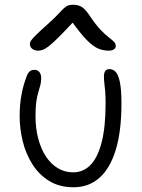

<svg xmlns="http://www.w3.org/2000/svg" viewBox="-20 -781 599 811"><path d="M291 10Q231 10 188 -16.5Q145 -43 117 -87Q89 -131 76 -184.5Q63 -238 63 -291Q63 -338 70.5 -379.5Q78 -421 93 -460Q98 -473 105.5 -479.5Q113 -486 125 -486Q139 -486 146.5 -476.5Q154 -467 154 -451Q154 -435 150.5 -421.5Q147 -408 142 -392Q137 -376 133.5 -352.5Q130 -329 130 -291Q130 -239 141.5 -195.5Q153 -152 174 -120Q195 -88 224.5 -70.5Q254 -53 289 -53Q332 -53 362.5 -84.5Q393 -116 409.5 -180.5Q426 -245 426 -344Q426 -374 424.5 -393.5Q423 -413 421 -427.5Q419 -442 419 -458Q419 -473 424.5 -481Q430 -489 442 -489Q458 -489 469 -477Q480 -465 486.5 -433.5Q493 -402 493 -345Q493 -225 468.5 -146.5Q444 -68 399 -29Q354 10 291 10ZM141 -567Q130 -567 122 -571Q114 -575 110 -581.5Q106 -588 106 -595Q106 -602 111 -609.5Q116 -617 132.5 -633.5Q149 -650 185 -682Q216 -710 231.5 -727.5Q247 -745 258.5 -753Q270 -761 289 -761Q311 -761 326.5 -751Q342 -741 362 -710Q385 -676 404.5 -655.5Q424 -635 438.5 -624Q453 -613 461 -605Q469 -597 469 -586Q469 -578 461 -572.5Q453 -567 440 -567Q416 -567 394.5 -576Q373 -585 346 -612.5Q319 -640 280 -695L297 -696Q254 -650 227.5 -623.5Q201 -597 185 -585Q169 -573 159 -570Q149 -567 141 -567Z"/></svg>

Font: Shantell Sans Light
Style: Regular
Weight: 300
Designer: Stephen Nixon, Anya Danilova, Shantell Martin
Foundry: Arrow Type
Version: Version 1.011;[c5ecc13dd]